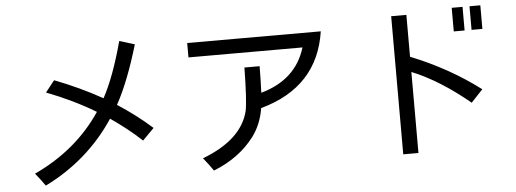

<svg xmlns="http://www.w3.org/2000/svg" viewBox="-53 -965 3106 1155"><g transform="rotate(-5 1500.0 -387.5)"><path d="M572.3 -455.1Q639.6 -579.1 696.3 -790L788.1 -761.7Q722.7 -541 649.4 -408.2Q761.7 -335.9 856.4 -251L787.1 -180.7Q706.1 -256.8 600.6 -329.1Q442.4 -90.8 180.7 38.1Q154.3 1 122.1 -39.1Q378.9 -158.2 525.4 -377Q388.7 -459 230.5 -519.5L285.2 -588.9Q433.6 -532.2 572.3 -455.1Z M1520.5 -405.3Q1733.4 -464.8 1791 -655.3H1102.5V-742.2H1909.2Q1859.4 -409.2 1511.7 -313.5Q1496.1 -216.8 1443.4 -145.5Q1352.5 -25.4 1196.3 36.1Q1169.9 -2.9 1136.7 -43Q1375 -133.8 1417 -303.7Q1429.7 -363.3 1432.6 -565.4H1524.4Q1523.4 -471.7 1520.5 -405.3Z M2430.7 -543Q2659.2 -452.1 2846.7 -310.5L2776.4 -235.4Q2595.7 -384.8 2430.7 -451.2V38.1H2338.9V-795.9H2430.7ZM2771.5 -814.5V-671.9H2706.1V-814.5ZM2878.9 -814.5V-671.9H2813.5V-814.5Z"/></g></svg>

Font: MotoyaLCedar
Style: W3 mono
Weight: 400
Version: Version 1.01